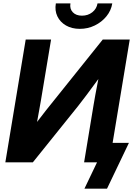

<svg xmlns="http://www.w3.org/2000/svg" viewBox="-20 -962 789 1138"><path d="M628.4 0H478.5L534.2 -337.4Q538.1 -359.9 545.2 -400.4Q552.2 -440.9 563 -493.7Q524.9 -441.4 493.4 -399.4Q461.9 -357.4 442.9 -333.5L174.8 0H11.7L132.3 -727.5H282.7L222.7 -367.7Q219.2 -347.2 212.9 -312.3Q206.5 -277.3 199.7 -239.3Q226.1 -274.9 252 -307.1Q277.8 -339.4 293.5 -358.9L588.9 -727.5H749ZM453.1 -791Q405.8 -791 371.1 -811Q336.4 -831.1 320.1 -865.2Q303.7 -899.4 311 -941.9H397.5Q392.1 -909.7 411.4 -889.4Q430.7 -869.1 465.8 -869.1Q501.5 -869.1 527.1 -889.4Q552.7 -909.7 558.1 -941.9H645.5Q638.7 -899.4 610.8 -865.2Q583 -831.1 541.7 -811Q500.5 -791 453.1 -791ZM480.5 156.2 555.2 0H515.6L534.7 -115.2H744.1L614.3 156.2Z"/></svg>

Font: Inter Display
Style: Bold Italic
Weight: 700
Italic angle: -9.39999°
Designer: Rasmus Andersson
Foundry: rsms
Version: Version 4.000;git-a52131595